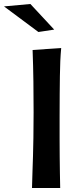

<svg xmlns="http://www.w3.org/2000/svg" viewBox="-89 -940 396 960"><path d="M217 -700Q214 -668 212.5 -634.5Q211 -601 210.5 -560.5Q210 -520 209.5 -470Q209 -420 209 -356Q209 -296 209 -247.5Q209 -199 209.5 -157Q210 -115 210.5 -77Q211 -39 212 0H71Q72 -48 73.5 -84.5Q75 -121 76 -160.5Q77 -200 78 -251Q79 -302 79 -379Q79 -456 78 -532.5Q77 -609 74 -690ZM63 -920 182 -792 103 -780 -69 -908Z"/></svg>

Font: Cantora One
Style: Regular
Weight: 400
Designer: Pablo Impallari, Rodrigo Fuenzalida
Foundry: Pablo Impallari
Version: Version 1.002; ttfautohint (v0.8) -G 200 -r 50